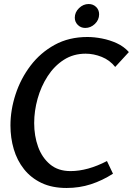

<svg xmlns="http://www.w3.org/2000/svg" viewBox="-20 -924 661 955"><path d="M311 11Q239 11 186.5 -14Q134 -39 99.5 -82.5Q65 -126 48.5 -182Q32 -238 32 -300Q32 -377 57.5 -455Q83 -533 132 -597.5Q181 -662 252 -701Q323 -740 415 -740Q449 -740 487.5 -732.5Q526 -725 561 -709Q596 -693 621 -665L553 -591Q526 -625 486 -641Q446 -657 406 -657Q345 -657 297.5 -626.5Q250 -596 217 -545Q184 -494 167 -433Q150 -372 150 -312Q150 -248 169.5 -194Q189 -140 229 -106.5Q269 -73 331 -73Q373 -73 418.5 -85.5Q464 -98 512 -123L542 -60Q489 -26 432 -7.5Q375 11 311 11ZM473 -853Q473 -825 452 -805Q431 -785 404 -785Q382 -785 367 -800Q352 -815 352 -836Q352 -863 373 -883.5Q394 -904 421 -904Q443 -904 458 -889.5Q473 -875 473 -853Z"/></svg>

Font: Rosario SemiBold
Style: Italic
Weight: 600
Italic angle: -8.05°
Designer: Hector Gatti
Foundry: Omnibus Type
Version: Version 1.101; ttfautohint (v1.8.1.43-b0c9)